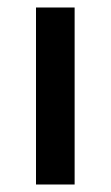

<svg xmlns="http://www.w3.org/2000/svg" viewBox="-20 -492 296 512"><path d="M76 0V-472H179V0Z"/></svg>

Font: Mukta Mahee Medium
Style: Regular
Weight: 500
Designer: Shuchita Grover, Noopur Datye, Girish Dalvi, Yashodeep Gholap
Foundry: Ek Type
Version: Version 2.538;PS 1.000;hotconv 16.6.51;makeotf.lib2.5.65220;